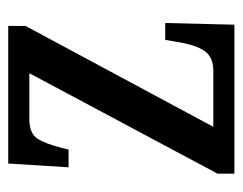

<svg xmlns="http://www.w3.org/2000/svg" viewBox="-80 -496 576 455"><g transform="rotate(-90 207.5 -268.0)"><path d="M24 0V-40L262 -486H154Q120 -486 107.5 -467.5Q95 -449 85 -409L81 -393H39L48 -536H374V-495L135 -50H268Q300 -50 314.5 -70.5Q329 -91 336 -135L341 -164H381L377 0Z"/></g></svg>

Font: Noto Serif Lao ExtraCondensed Medium
Style: Regular
Weight: 500
Width: 2
Designer: Monotype Design Team
Foundry: Monotype Imaging Inc.
Version: Version 2.003; ttfautohint (v1.8.4.7-5d5b)